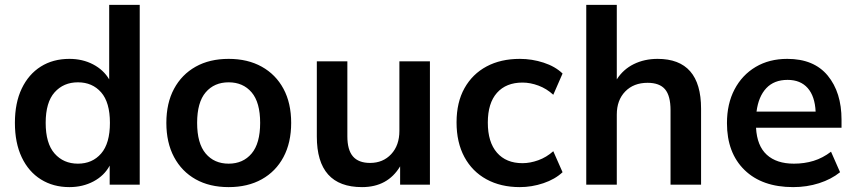

<svg xmlns="http://www.w3.org/2000/svg" viewBox="-20 -756 3503 786"><path d="M264 10Q198 10 147.5 -21.5Q97 -53 69 -112Q41 -171 41 -253Q41 -335 69 -393.5Q97 -452 147 -483.5Q197 -515 264 -515Q318 -515 361 -492.5Q404 -470 427 -431V-736H552V0H429V-78Q407 -37 363 -13.5Q319 10 264 10ZM299 -86Q358 -86 394 -127.5Q430 -169 430 -253Q430 -337 394 -378Q358 -419 299 -419Q240 -419 203.5 -378Q167 -337 167 -253Q167 -169 203.5 -127.5Q240 -86 299 -86Z M916 10Q838 10 781 -22Q724 -54 692.5 -113Q661 -172 661 -253Q661 -334 692.5 -392.5Q724 -451 781 -483Q838 -515 916 -515Q994 -515 1051.5 -483Q1109 -451 1140.5 -392.5Q1172 -334 1172 -253Q1172 -172 1140.5 -113Q1109 -54 1051.5 -22Q994 10 916 10ZM916 -86Q975 -86 1010 -127.5Q1045 -169 1045 -253Q1045 -337 1010 -378Q975 -419 916 -419Q857 -419 822 -378Q787 -337 787 -253Q787 -169 822 -127.5Q857 -86 916 -86Z M1462 10Q1277 10 1277 -197V-505H1402V-198Q1402 -142 1425 -115.5Q1448 -89 1495 -89Q1548 -89 1581.5 -125Q1615 -161 1615 -220V-505H1740V0H1618V-75Q1567 10 1462 10Z M2108 10Q2030 10 1971.5 -22Q1913 -54 1881 -113.5Q1849 -173 1849 -255Q1849 -337 1881.5 -395Q1914 -453 1972 -484Q2030 -515 2108 -515Q2158 -515 2205.5 -499.5Q2253 -484 2283 -455L2245 -368Q2218 -393 2184.5 -405.5Q2151 -418 2119 -418Q2052 -418 2014.5 -376Q1977 -334 1977 -254Q1977 -174 2014.5 -131Q2052 -88 2119 -88Q2150 -88 2183.5 -100Q2217 -112 2245 -137L2283 -51Q2252 -22 2204.5 -6Q2157 10 2108 10Z M2380 0V-736H2505V-431Q2531 -472 2574.5 -493.5Q2618 -515 2672 -515Q2850 -515 2850 -311V0H2725V-305Q2725 -364 2702.5 -390.5Q2680 -417 2631 -417Q2574 -417 2539.5 -381.5Q2505 -346 2505 -287V0Z M3227 10Q3100 10 3028 -60Q2956 -130 2956 -252Q2956 -331 2987 -390Q3018 -449 3073.5 -482Q3129 -515 3203 -515Q3312 -515 3368.5 -446.5Q3425 -378 3425 -266V-233H3075Q3079 -159 3119 -122.5Q3159 -86 3230 -86Q3273 -86 3310.5 -97.5Q3348 -109 3382 -135L3419 -51Q3383 -22 3333 -6Q3283 10 3227 10ZM3204 -429Q3149 -429 3117 -395Q3085 -361 3077 -299H3319Q3316 -362 3286.5 -395.5Q3257 -429 3204 -429Z"/></svg>

Font: MulishBold
Style: Bold
Weight: 700
Designer: Vernon Adams
Foundry: Vernon Adams
Version: Version 3.602; ttfautohint (v1.8.3)